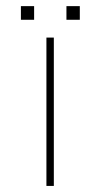

<svg xmlns="http://www.w3.org/2000/svg" viewBox="-20 -612 356 632"><path d="M157.2 -488.3H132.8V0H157.2ZM92.3 -591.8H48.8V-546.9H92.3ZM242.7 -591.8H198.7V-546.9H242.7Z"/></svg>

Font: SaysetthaMai Thin
Style: Regular
Weight: 100
Designer: John M. Durdin
Foundry: Lao Script for Windows
Version: Version 1.101